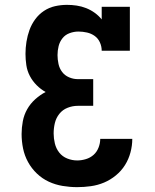

<svg xmlns="http://www.w3.org/2000/svg" viewBox="-20 -763 640 791"><path d="M298 8Q268 8 238 3Q208 -2 181 -14.5Q154 -27 132 -48Q110 -69 95.5 -95.5Q81 -122 75 -151.5Q69 -181 69 -211Q69 -237 74 -263.5Q79 -290 92 -313Q105 -336 125 -354Q145 -372 168 -384Q148 -395 131 -412Q114 -429 103 -450Q92 -471 88.5 -494.5Q85 -518 85 -541Q85 -566 89 -591Q93 -616 101.5 -639.5Q110 -663 125 -683.5Q140 -704 161 -718Q182 -732 206.5 -737.5Q231 -743 256 -743Q276 -743 296 -740Q316 -737 335 -729.5Q354 -722 370.5 -710Q387 -698 399 -683V-735H515V-554H399Q399 -572 391.5 -588.5Q384 -605 370 -615Q356 -625 338.5 -629Q321 -633 303 -633Q285 -633 267 -626.5Q249 -620 237.5 -605.5Q226 -591 221.5 -573Q217 -555 217 -536Q217 -536 217 -536Q217 -536 217 -536Q217 -518 221 -499.5Q225 -481 236 -466.5Q247 -452 264.5 -444.5Q282 -437 300 -437H364V-327H300Q279 -327 258.5 -319Q238 -311 224.5 -294Q211 -277 206 -256Q201 -235 201 -213Q201 -193 206 -172Q211 -151 224 -134.5Q237 -118 257 -110Q277 -102 298 -102Q316 -102 334 -107.5Q352 -113 365.5 -125Q379 -137 386 -155Q393 -173 393 -191H525Q525 -163 517.5 -135Q510 -107 495 -83Q480 -59 457.5 -40.5Q435 -22 409 -11Q383 0 354.5 4Q326 8 298 8Z"/></svg>

Font: Iosevka Slab XBdEx
Style: Regular
Weight: 800
Width: 7
Monospace: yes
Designer: Belleve Invis
Foundry: Belleve Invis
Version: Version 11.1.0; ttfautohint (v1.8.3)